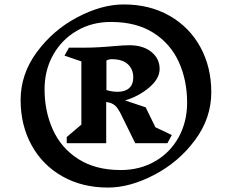

<svg xmlns="http://www.w3.org/2000/svg" viewBox="-20 -826 1045 866"><path d="M933 -410Q933 -293 859.5 -194Q786 -95 676 -37.5Q566 20 467 20Q351 20 261.5 -30.5Q172 -81 122.5 -171Q73 -261 73 -375Q73 -492 146.5 -591.5Q220 -691 329.5 -748.5Q439 -806 538 -806Q655 -806 744.5 -755Q834 -704 883.5 -614Q933 -524 933 -410ZM824 -363Q824 -464 786.5 -546.5Q749 -629 672 -678Q595 -727 480 -727Q395 -727 327 -687.5Q259 -648 220 -579Q181 -510 181 -423Q181 -324 218.5 -241Q256 -158 333.5 -108.5Q411 -59 525 -59Q610 -59 678.5 -98Q747 -137 785.5 -206.5Q824 -276 824 -363ZM735 -180H590L522 -318Q512 -337 501.5 -347.5Q491 -358 474 -363L459 -366V-180H281V-208L347 -264V-549L271 -575L291 -611H360Q419 -611 494 -618Q540 -622 563 -622Q625 -622 662.5 -592Q700 -562 700 -515Q700 -471 652.5 -431Q605 -391 544 -373L637 -342L681 -252L755 -217ZM484 -559Q471 -559 460 -553V-420Q484 -412 511 -412Q544 -412 562.5 -428.5Q581 -445 581 -476V-477Q581 -514 556.5 -536.5Q532 -559 484 -559Z"/></svg>

Font: Inknut Antiqua Light
Style: Regular
Weight: 300
Designer: Claus Eggers Sørensen
Foundry: Claus Eggers Sørensen
Version: Version 1.003; ttfautohint (v1.8.2) -l 8 -r 50 -G 200 -x 14 